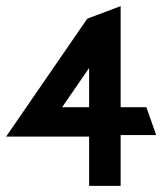

<svg xmlns="http://www.w3.org/2000/svg" viewBox="-20 -607 537 627"><path d="M0 -161H271V0H374V-166H490L458 -257H374V-587L265 -546ZM183 -257 271 -385V-257Z"/></svg>

Font: Charger Sport
Style: BlkExt
Weight: 900
Designer: Jasper
Foundry: Cannot Into Space Fonts
Version: Version 1.1